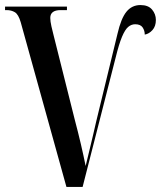

<svg xmlns="http://www.w3.org/2000/svg" viewBox="-20 -740 637 760"><path d="M62 -652Q53 -683 39 -691.5Q25 -700 6 -700H0V-714H245V-700H220Q179 -700 179 -669Q179 -656 183.5 -636Q188 -616 191 -605L276 -266Q289 -217 300 -170Q311 -123 319 -83Q329 -124 336 -153.5Q343 -183 349 -208Q355 -233 361 -260L445 -606Q459 -667 480.5 -693.5Q502 -720 536 -720Q567 -720 582 -702Q597 -684 597 -661Q597 -636 583.5 -621Q570 -606 553 -603Q553 -619 544.5 -631.5Q536 -644 515 -644Q500 -644 487.5 -633.5Q475 -623 463 -594.5Q451 -566 438 -513L307 0H243Z"/></svg>

Font: Noto Serif Display ExtraCondensed SemiBold
Style: Regular
Weight: 600
Width: 2
Designer: Monotype Design Team
Foundry: Monotype Imaging Inc.
Version: Version 2.009